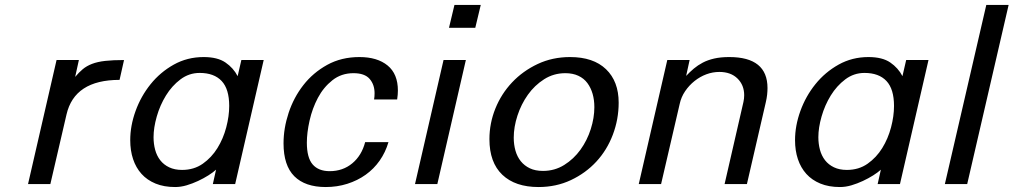

<svg xmlns="http://www.w3.org/2000/svg" viewBox="-20 -742 4086 774"><path d="M208 -500H298L283 -432Q298 -450 313.5 -463Q329 -476 351 -484.5Q373 -493 404 -496.5Q435 -500 480 -500L462 -420Q280 -420 248 -280L183 0H93Z M505 -177Q505 -235 526.5 -294.5Q548 -354 587 -402.5Q626 -451 680.5 -481.5Q735 -512 801 -512Q857 -512 889 -490Q921 -468 938 -435L953 -500H1043L928 0H838L851 -58Q839 -47 820 -35Q801 -23 778.5 -12.5Q756 -2 732.5 5Q709 12 686 12Q641 12 607 -2Q573 -16 550.5 -41Q528 -66 516.5 -100.5Q505 -135 505 -177ZM599 -189Q599 -162 605.5 -138Q612 -114 626 -96Q640 -78 662 -67.5Q684 -57 714 -57Q762 -57 797.5 -82Q833 -107 856.5 -145Q880 -183 892 -228.5Q904 -274 904 -315Q904 -383 873.5 -415.5Q843 -448 785 -448Q742 -448 707.5 -422Q673 -396 649 -357Q625 -318 612 -272.5Q599 -227 599 -189Z M1123 -164Q1123 -225 1143.5 -287Q1164 -349 1203 -399Q1242 -449 1299 -480.5Q1356 -512 1429 -512Q1501 -512 1542.5 -478Q1584 -444 1584 -377Q1584 -361 1581 -341H1488Q1489 -347 1489.5 -353Q1490 -359 1490 -366Q1490 -401 1470 -424Q1450 -447 1405 -447Q1356 -447 1320 -418.5Q1284 -390 1261.5 -347.5Q1239 -305 1228 -256Q1217 -207 1217 -167Q1217 -106 1240.5 -79Q1264 -52 1309 -52Q1362 -52 1400 -83.5Q1438 -115 1452 -169H1546Q1534 -128 1510.5 -94.5Q1487 -61 1454 -37.5Q1421 -14 1380 -1Q1339 12 1293 12Q1210 12 1166.5 -31.5Q1123 -75 1123 -164Z M1790 -630 1812 -722H1918L1896 -630ZM1653 0 1768 -500H1858L1743 0Z M1953 -181Q1953 -245 1977 -304.5Q2001 -364 2044.5 -410Q2088 -456 2147.5 -484Q2207 -512 2278 -512Q2372 -512 2423 -463Q2474 -414 2474 -328Q2474 -261 2450.5 -199Q2427 -137 2384 -90.5Q2341 -44 2281.5 -16Q2222 12 2151 12Q2057 12 2005 -37.5Q1953 -87 1953 -181ZM2051 -187Q2051 -159 2058 -134.5Q2065 -110 2079.5 -92Q2094 -74 2116 -63.5Q2138 -53 2169 -53Q2216 -53 2254.5 -77Q2293 -101 2320 -138.5Q2347 -176 2361.5 -221.5Q2376 -267 2376 -310Q2376 -339 2369 -363.5Q2362 -388 2348 -407Q2334 -426 2311.5 -436.5Q2289 -447 2259 -447Q2212 -447 2173.5 -422.5Q2135 -398 2108 -360Q2081 -322 2066 -276Q2051 -230 2051 -187Z M2670 -500H2760L2746 -436Q2761 -452 2777 -465.5Q2793 -479 2813 -489.5Q2833 -500 2859 -506Q2885 -512 2920 -512Q3074 -512 3074 -387Q3074 -375 3072.5 -360.5Q3071 -346 3067 -329L2991 0H2901L2977 -331Q2980 -345 2980 -358Q2980 -399 2953 -425.5Q2926 -452 2880 -452Q2853 -452 2827.5 -442.5Q2802 -433 2780 -415.5Q2758 -398 2742 -374.5Q2726 -351 2720 -323L2645 0H2555Z M3185 -177Q3185 -235 3206.5 -294.5Q3228 -354 3267 -402.5Q3306 -451 3360.5 -481.5Q3415 -512 3481 -512Q3537 -512 3569 -490Q3601 -468 3618 -435L3633 -500H3723L3608 0H3518L3531 -58Q3519 -47 3500 -35Q3481 -23 3458.5 -12.5Q3436 -2 3412.5 5Q3389 12 3366 12Q3321 12 3287 -2Q3253 -16 3230.5 -41Q3208 -66 3196.5 -100.5Q3185 -135 3185 -177ZM3279 -189Q3279 -162 3285.5 -138Q3292 -114 3306 -96Q3320 -78 3342 -67.5Q3364 -57 3394 -57Q3442 -57 3477.5 -82Q3513 -107 3536.5 -145Q3560 -183 3572 -228.5Q3584 -274 3584 -315Q3584 -383 3553.5 -415.5Q3523 -448 3465 -448Q3422 -448 3387.5 -422Q3353 -396 3329 -357Q3305 -318 3292 -272.5Q3279 -227 3279 -189Z M3789 0 3956 -722H4046L3879 0Z"/></svg>

Font: Perun
Style: Italic
Weight: 400
Italic angle: -12°
Foundry: Copyright (c) Stefan Peev, Context Ltd, 2016
Version: Version 1.027